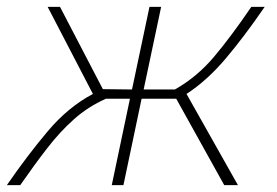

<svg xmlns="http://www.w3.org/2000/svg" viewBox="-35 -540 807 560"><path d="M-15 0Q45 -87 104.5 -157.5Q164 -228 236 -266L104 -520H140L265 -280L350 -279L401 -520H435L384 -279H475Q539 -315 588.5 -373.5Q638 -432 698 -520H737Q678 -434 623.5 -369.5Q569 -305 509 -266L659 0H619L479 -252H378L325 0H291L344 -252H274Q222 -229 181 -192.5Q140 -156 102.5 -107.5Q65 -59 24 0Z"/></svg>

Font: Raleway ExtraLight
Style: Italic
Weight: 200
Italic angle: -12°
Designer: Matt McInerney, Pablo Impallari, Rodrigo Fuenzalida
Foundry: Matt McInerney, Pablo Impallari, Rodrigo Fuenzalida
Version: Version 4.026